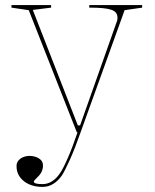

<svg xmlns="http://www.w3.org/2000/svg" viewBox="-20 -520 609 755"><path d="M147 215Q118 215 95 205Q72 195 58.5 176.5Q45 158 45 134Q45 123 49.5 115.5Q54 108 61.5 103Q69 98 78 95.5Q87 93 97 93Q110 93 122 97.5Q134 102 141.5 110Q149 118 149 131Q149 144 143.5 155.5Q138 167 127 177Q120 184 116.5 188Q113 192 113 194Q113 204 147 204Q167 204 184.5 193Q202 182 216 161Q228 144 247 100.5Q266 57 285 0H282L93 -480L25 -490V-500H181V-490L109 -481L286 -27H295L440 -437Q441 -439 441.5 -442.5Q442 -446 442 -450Q442 -461 436.5 -469Q431 -477 418 -481.5Q405 -486 383.5 -488Q362 -490 331 -490V-500H539V-490L470 -480L297 0Q275 63 255.5 106.5Q236 150 224 169Q209 191 189.5 203Q170 215 147 215Z"/></svg>

Font: Kalnia Thin
Style: Regular
Weight: 250
Designer: Frida Medrano
Foundry: Frida Medrano
Version: Version 1.105